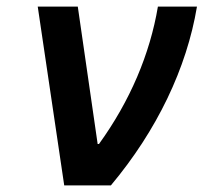

<svg xmlns="http://www.w3.org/2000/svg" viewBox="-20 -560 640 580"><path d="M174 0H315C454 -166 544 -354 575 -540H457C433 -397 373 -255 279 -125H275L215 -540H94Z"/></svg>

Font: CommitMono
Style: Bold Italic
Weight: 700
Monospace: yes
Designer: Eigil Nikolajsen
Foundry: Eigil Nikolajsen
Version: Version 1.143